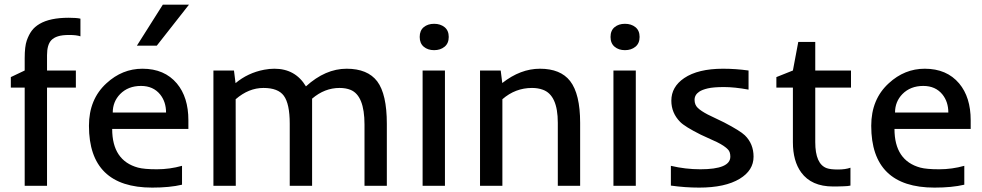

<svg xmlns="http://www.w3.org/2000/svg" viewBox="-20 -812 4293 839"><path d="M331.5 -653.3Q314 -659.2 282.7 -659.2Q251.5 -659.2 233.2 -653.3Q214.8 -647.5 204.1 -636.2Q185.5 -616.2 185.5 -570.8V-503.9H311.5V-429.2H185.5V0H87.9V-429.2H27.3V-475.1L87.9 -503.9V-557.6Q87.9 -608.9 96.9 -634.8Q106 -660.6 118.7 -677.7Q131.3 -694.8 152.8 -707.5Q198.2 -734.4 280.3 -734.4Q314.5 -734.4 331.5 -730.5Z M645 7.8Q368.7 7.8 368.7 -262.2Q368.7 -378.4 445.3 -448.2Q514.2 -511.7 602.5 -511.7Q698.7 -511.7 752.9 -447.3Q803.2 -387.2 803.2 -286.6V-248.5H470.2Q470.2 -110.4 583 -79.6Q609.9 -72.3 665.8 -72.3Q721.7 -72.3 775.4 -87.4V-4.9Q721.7 7.8 645 7.8ZM705.6 -320.3Q705.6 -367.2 679.7 -399.4Q649.4 -436.5 596.2 -436.5Q540 -436.5 504.9 -400.9Q472.7 -367.7 472.7 -320.3ZM691.4 -791.5H805.7L665 -612.3H578.1Z M1009.8 -378.4 1010.3 0H912.6V-503.9H1002.4L1009.3 -448.7Q1063 -493.7 1134.3 -507.3Q1157.2 -511.7 1179.2 -511.7Q1270.5 -511.7 1316.9 -434.6Q1401.9 -511.7 1494.6 -511.7Q1586.4 -511.7 1628.4 -456.5Q1670.4 -400.4 1670.4 -271V0H1572.8V-267.6Q1572.8 -394.5 1511.7 -419.4Q1491.2 -427.7 1463.9 -427.7Q1398.4 -427.7 1343.8 -380.9V0H1246.1V-271.5Q1246.1 -358.4 1220.2 -393.6Q1195.3 -427.7 1131.1 -427.7Q1066.9 -427.7 1009.8 -378.4Z M1940.9 -650.6Q1940.9 -622.6 1922.6 -607.7Q1904.3 -592.8 1877 -592.8Q1849.6 -592.8 1831.8 -607.7Q1814 -622.6 1814 -650.6Q1814 -678.7 1831.8 -693.4Q1849.6 -708 1877 -708Q1904.3 -708 1922.6 -693.4Q1940.9 -678.7 1940.9 -650.6ZM1826.7 -503.9H1924.3V0H1826.7Z M2304.7 -427.7Q2231.9 -427.7 2175.3 -378.4V0H2077.6V-503.9H2168L2174.8 -449.2Q2254.4 -511.7 2339.4 -511.7Q2429.2 -511.7 2471.2 -458Q2515.1 -401.4 2515.1 -275.4V0H2417.5V-275.4Q2417.5 -396.5 2352.1 -419.9Q2331.1 -427.7 2304.7 -427.7Z M2774.9 -650.6Q2774.9 -622.6 2756.6 -607.7Q2738.3 -592.8 2710.9 -592.8Q2683.6 -592.8 2665.8 -607.7Q2647.9 -622.6 2647.9 -650.6Q2647.9 -678.7 2665.8 -693.4Q2683.6 -708 2710.9 -708Q2738.3 -708 2756.6 -693.4Q2774.9 -678.7 2774.9 -650.6ZM2660.6 -503.9H2758.3V0H2660.6Z M3035.2 7.8Q2974.1 7.8 2911.6 -1V-87.4Q2975.1 -72.3 3040.5 -72.3Q3171.4 -72.3 3171.4 -127.4Q3171.4 -148.4 3161.1 -158.7Q3146 -174.8 3113.3 -190.9L3042 -223.6Q2972.7 -258.3 2952.1 -279.3Q2913.6 -318.4 2913.6 -372.1Q2913.6 -432.6 2969.7 -470.7Q3030.3 -511.7 3139.6 -511.7Q3194.8 -511.7 3251 -503.9V-420.4Q3189.5 -431.6 3143.8 -431.6Q3098.1 -431.6 3073 -425.8Q3047.9 -419.9 3035.2 -411.1Q3015.1 -397.5 3015.1 -375.7Q3015.1 -354 3029.1 -340.6Q3043 -327.1 3072.8 -311.5L3144.5 -276.9Q3214.8 -240.2 3234.9 -220.7Q3272.9 -183.6 3272.9 -127.4Q3272.9 -67.4 3212.4 -30.8Q3148.9 7.8 3035.2 7.8Z M3592.8 -77.1Q3608.9 -71.3 3641.6 -71.3Q3674.3 -71.3 3696.3 -79.1V-1Q3686 1.5 3666.5 2L3635.7 2.9Q3625.5 2.9 3620.1 2.9Q3525.9 2.9 3481 -58.6Q3444.8 -108.4 3444.8 -190.4V-429.2H3372.6V-475.1L3444.8 -503.9L3468.3 -628.9H3542.5V-503.9H3698.7V-429.2H3542.5V-190.9Q3542.5 -95.2 3592.8 -77.1Z M4063.5 7.8Q3787.1 7.8 3787.1 -262.2Q3787.1 -378.4 3863.8 -448.2Q3932.6 -511.7 4021 -511.7Q4117.2 -511.7 4171.4 -447.3Q4221.7 -387.2 4221.7 -286.6V-248.5H3888.7Q3888.7 -110.4 4001.5 -79.6Q4028.3 -72.3 4084.2 -72.3Q4140.1 -72.3 4193.8 -87.4V-4.9Q4140.1 7.8 4063.5 7.8ZM4124 -320.3Q4124 -367.2 4098.1 -399.4Q4067.9 -436.5 4014.6 -436.5Q3958.5 -436.5 3923.3 -400.9Q3891.1 -367.7 3891.1 -320.3Z"/></svg>

Font: Inder
Style: Regular
Weight: 400
Designer: Irina Smirnova
Foundry: Irina Smirnova
Version: Version 1.001